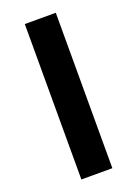

<svg xmlns="http://www.w3.org/2000/svg" viewBox="-142 -801 615 860"><g transform="rotate(-20 165.0 -370.5)"><path d="M91.3 0V-740.8H239V0Z"/></g></svg>

Font: Noto Sans TC Thin
Style: Regular
Weight: 100
Designer: Ryoko NISHIZUKA 西塚涼子 (kana, bopomofo & ideographs); Paul D. Hunt (Latin, Greek & Cyrillic); Sandoll Communications 산돌커뮤니
Foundry: Adobe
Version: Version 2.004-H2;hotconv 1.0.118;makeotfexe 2.5.65603